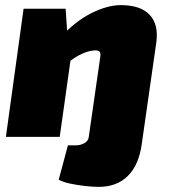

<svg xmlns="http://www.w3.org/2000/svg" viewBox="-20 -534 659 749"><path d="M451 -514Q528 -514 563.5 -476.5Q599 -439 590 -370L533 28Q522 109 479 152Q436 195 365 195Q342 195 311 191.5Q280 188 252.5 182Q225 176 209 167L245 33H275Q294 33 309 24.5Q324 16 326 2L371 -311Q374 -328 367.5 -333.5Q361 -339 344 -337Q333 -336 318.5 -331.5Q304 -327 285.5 -317Q267 -307 242 -287L205 -377Q271 -450 335 -482Q399 -514 451 -514ZM236 -500 242 -413 261 -341 213 0H3L72 -500Z"/></svg>

Font: Exo 2 Black
Style: Italic
Weight: 900
Italic angle: -8°
Designer: Natanael Gama
Foundry: Natanael Gama
Version: Version 2.010